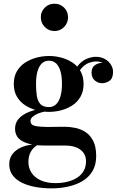

<svg xmlns="http://www.w3.org/2000/svg" viewBox="-20 -778 668 1058"><path d="M264 260Q217.5 260 175.8 252.5Q134 245 101.2 229Q68.5 213 49.8 188Q31 163 31 128Q31 95.5 46.5 74Q62 52.5 85.5 40Q109 27.5 132.8 22.5Q156.5 17.5 173.5 17.5H193.5Q166.5 30.5 151.5 55.2Q136.5 80 136.5 115Q136.5 147 153.5 173.5Q170.5 200 204 215.5Q237.5 231 286 231Q320 231 350.2 223.8Q380.5 216.5 404 201.8Q427.5 187 440.8 164.2Q454 141.5 454 111Q454 82 439.2 62.8Q424.5 43.5 399 33.8Q373.5 24 341 24Q330.5 24 306.5 24Q282.5 24 258.8 24Q235 24 224 24Q151 24 107 2Q63 -20 63 -69Q63 -99 80.2 -120.2Q97.5 -141.5 126.2 -155.2Q155 -169 190 -175.8Q225 -182.5 260.5 -182.5L259 -167Q244 -167 225 -163Q206 -159 188.5 -151.8Q171 -144.5 159.5 -134.2Q148 -124 148 -112Q148 -89.5 173.5 -84Q199 -78.5 240 -78.5Q257.5 -78.5 274.2 -78.8Q291 -79 307 -79.2Q323 -79.5 337 -79.5Q365 -79.5 395.2 -73.2Q425.5 -67 451.8 -49.8Q478 -32.5 494 -0.8Q510 31 510 82Q510 130.5 489.8 164.8Q469.5 199 434.5 219.8Q399.5 240.5 355.5 250.2Q311.5 260 264 260ZM250 -161.5Q216.5 -161.5 182.5 -170.2Q148.5 -179 119.8 -197.2Q91 -215.5 73.5 -244.8Q56 -274 56 -315.5Q56 -357 73.5 -386.2Q91 -415.5 119.8 -433.8Q148.5 -452 182.5 -460.8Q216.5 -469.5 250 -469.5Q283 -469.5 316.8 -460.8Q350.5 -452 378.5 -433.8Q406.5 -415.5 423.5 -386.2Q440.5 -357 440.5 -315.5Q440.5 -274 423.5 -244.8Q406.5 -215.5 378.5 -197.2Q350.5 -179 316.8 -170.2Q283 -161.5 250 -161.5ZM250 -188Q274 -188 290 -204.2Q306 -220.5 313.8 -249.2Q321.5 -278 321.5 -315.5Q321.5 -355 313.8 -383.5Q306 -412 290 -427.8Q274 -443.5 250 -443.5Q225.5 -443.5 209.8 -427.8Q194 -412 186.2 -383.5Q178.5 -355 178.5 -315.5Q178.5 -278 183 -249.2Q187.5 -220.5 202.8 -204.2Q218 -188 250 -188ZM542.5 -319.5Q520.5 -319.5 502.5 -334.5Q484.5 -349.5 484.5 -377.5Q484.5 -406 502.8 -418.8Q521 -431.5 542.5 -431.5Q563 -431.5 582.5 -418.8Q602 -406 602 -382H576Q576 -404.5 558 -422Q540 -439.5 509.5 -439.5Q492 -439.5 470 -431.5Q448 -423.5 428.8 -401.8Q409.5 -380 399.5 -339L381 -353Q391 -396 412.8 -420.5Q434.5 -445 460.2 -455Q486 -465 507.5 -465Q536.5 -465 558 -452.8Q579.5 -440.5 591.2 -421.5Q603 -402.5 603 -382Q603 -346.5 583.8 -333Q564.5 -319.5 542.5 -319.5ZM280 -607Q248.5 -607 226.8 -629.2Q205 -651.5 205 -682.5Q205 -714.5 226.8 -736Q248.5 -757.5 280 -757.5Q311.5 -757.5 333.2 -736Q355 -714.5 355 -682.5Q355 -651.5 333.2 -629.2Q311.5 -607 280 -607Z"/></svg>

Font: Bodoni Moda 9pt SemiBold
Style: Regular
Weight: 600
Designer: Owen Earl
Foundry: indestructible type
Version: Version 2.005